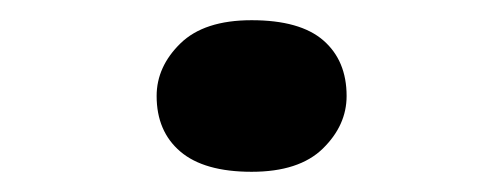

<svg xmlns="http://www.w3.org/2000/svg" viewBox="-20 -159 498 190"><path d="M229 11Q182 11 158.5 -9Q135 -29 135 -64Q135 -93 158.5 -116Q182 -139 229 -139Q277 -139 300 -119Q323 -99 323 -64Q323 -35 299.5 -12Q276 11 229 11Z"/></svg>

Font: Lexend Peta
Style: Regular
Weight: 400
Designer: Bonnie Shaver-Troup, Thomas Jockin
Foundry: Lexend
Version: Version 1.007